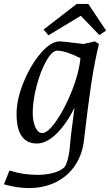

<svg xmlns="http://www.w3.org/2000/svg" viewBox="-55 -718 558 974"><path d="M134 169Q178 169 214 159.5Q250 150 270 132Q280 123 289 89Q298 55 301 8Q305 -28 306 -40Q322 -168 323 -172Q283 -90 232 -40Q181 10 132 10Q81 10 55 -27.5Q29 -65 29 -140Q29 -213 64.5 -300.5Q100 -388 151.5 -448Q203 -508 248 -508Q266 -508 333 -499L369 -495L426 -508L447 -495Q424 -401 407.5 -290.5Q391 -180 371 -7Q363 65 326.5 120Q290 175 229.5 205.5Q169 236 91 236Q31 236 -35 217L-7 147Q62 169 134 169ZM159 -43Q188 -43 231.5 -106Q275 -169 310.5 -259Q346 -349 353 -423Q277 -461 235 -461Q209 -461 179.5 -408.5Q150 -356 130.5 -281Q111 -206 111 -146Q111 -102 124.5 -72.5Q138 -43 159 -43ZM166 -568 334 -698H393L483 -563L449 -540L355 -638L191 -539Z"/></svg>

Font: Andada Pro
Style: Italic
Weight: 400
Italic angle: -7°
Designer: Carolina Giovagnoli
Foundry: Huerta Tipografica
Version: Version 3.005; ttfautohint (v1.8.4)